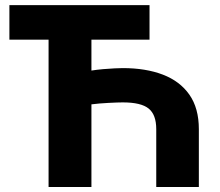

<svg xmlns="http://www.w3.org/2000/svg" viewBox="-20 -748 879 768"><path d="M345.7 0H174.3V-589.4H17.6V-727.5H578.1V-589.4H345.7V-465.8Q367.2 -469.2 392.1 -471.4Q417 -473.6 438.7 -474.6Q460.4 -475.6 471.2 -475.6Q563 -475.6 631.3 -449.5Q699.7 -423.3 737.5 -369.4Q775.4 -315.4 775.4 -231.4V0H605V-231.4Q605 -289.1 574.7 -313.7Q544.4 -338.4 471.2 -338.4Q451.7 -338.4 413.8 -336.4Q376 -334.5 345.7 -330.6Z"/></svg>

Font: Inter Tight ExtraBold
Style: Regular
Weight: 800
Designer: Rasmus Andersson
Foundry: rsms
Version: Version 3.004; ttfautohint (v1.8.4.7-5d5b)